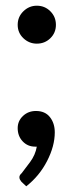

<svg xmlns="http://www.w3.org/2000/svg" viewBox="-20 -515 258 673"><path d="M109 -362Q82 -362 62 -381Q42 -400 42 -428Q42 -456 62 -475.5Q82 -495 109 -495Q137 -495 156.5 -475.5Q176 -456 176 -428Q176 -400 156.5 -381Q137 -362 109 -362ZM72 138 55 122Q52 118 50 114.5Q48 111 48 106Q48 99 56 92Q67 78 85.5 53Q104 28 109 -1Q108 -1 106.5 -1Q105 -1 103 -1Q77 -1 59.5 -19.5Q42 -38 42 -66Q42 -91 60.5 -108.5Q79 -126 106 -126Q138 -126 155 -104.5Q172 -83 172 -51Q172 -3 145 49.5Q118 102 72 138Z"/></svg>

Font: Aleo Medium
Style: Regular
Weight: 500
Designer: Alessio Laiso
Foundry: Alessio Laiso
Version: Version 2.001;gftools[0.9.29]